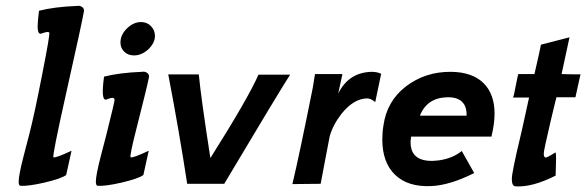

<svg xmlns="http://www.w3.org/2000/svg" viewBox="-20 -650 2073 679"><path d="M277 -611Q270 -570 215 -325Q164 -97 169 -94Q176 -90 233 -117L214 -31Q196 -18 136 -4Q79 9 52 7Q46 6 46 -8Q46 -30 63 -96L84 -177Q102 -247 129 -386Q158 -532 154 -535Q152 -537 148 -537Q142 -537 125 -531Q114 -528 113 -554Q113 -574 118 -612Q173 -626 252 -629Q262 -631 270 -625.5Q278 -620 277 -611Z M454 -454Q433 -454 419.5 -467Q406 -480 406 -500Q406 -527 429 -549.5Q452 -572 479 -572Q500 -572 514 -557.5Q528 -543 528 -523Q528 -498 504 -475Q480 -454 454 -454ZM507 -378Q501 -346 466 -209Q437 -96 442 -94Q449 -90 506 -117L487 -31Q469 -18 409 -4Q352 9 325 7Q319 6 319 -8Q319 -30 336 -96L357 -177Q385 -289 385 -296Q385 -304 378 -304Q371 -304 356 -298Q336 -292 348 -379Q403 -393 482 -396Q492 -398 500 -392.5Q508 -387 507 -378Z M894 -386H1006Q963 -319 773 0H642Q613 -189 575 -387H683Q691 -303 724 -91Q859 -305 894 -386Z M1328 -389 1307 -289Q1291 -302 1279 -302Q1232 -302 1188 -248Q1157 -208 1146 -168Q1142 -147 1131 -90Q1120 -33 1114 0L1014 1Q1038 -99 1086 -339Q1086 -342 1094 -388H1191L1176 -319Q1213 -394 1294 -396Q1314 -396 1328 -389Z M1718 -167H1434Q1432 -153 1432 -147Q1432 -81 1507 -81Q1515 -81 1533 -83Q1581 -90 1613 -116L1657 -38Q1571 5 1506 8Q1423 12 1377.5 -31.5Q1332 -75 1332 -157Q1332 -183 1336 -206Q1348 -292 1415 -344Q1484 -397 1576 -396Q1650 -395 1689.5 -356.5Q1729 -318 1729 -248Q1729 -213 1718 -167ZM1465 -241H1630Q1631 -274 1613.5 -290.5Q1596 -307 1561 -306Q1490 -304 1465 -241Z M2033 -388 2015 -306H1948Q1947 -303 1944.5 -293Q1942 -283 1936.5 -260Q1931 -237 1926 -216Q1903 -118 1903 -107Q1903 -93 1910 -93Q1914 -93 1928 -101Q1937 -107 1945 -111Q1948 -105 1945 -29Q1862 13 1803 9Q1790 8 1790 -17Q1790 -41 1822 -174Q1824 -183 1828 -200.5Q1832 -218 1838.5 -248Q1845 -278 1851 -305H1794Q1797 -308 1804 -347Q1812 -388 1813 -388H1870Q1888 -465 1893 -492L1994 -518L1966 -388Q2035 -386 2033 -388Z"/></svg>

Font: GFS Neohellenic Rg
Style: Bold Italic
Weight: 700
Italic angle: -12°
Designer: Designed by Takis Katsoulidis and George D. Matthiopoulos.
Foundry: Designed by Takis Katsoulidis and George D. Matthiopoulos.
Version: Version 1.0